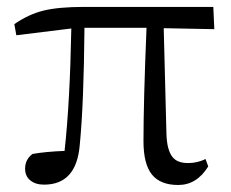

<svg xmlns="http://www.w3.org/2000/svg" viewBox="-20 -522 670 556"><path d="M496.1 13.7Q444.3 13.7 419.9 -16.6Q395.5 -46.9 395.5 -113.3Q395.5 -228.5 404.3 -441.4H224.6Q222.7 -220.7 210.9 -101.6Q201.2 12.7 107.4 12.7Q83 12.7 67.9 0.5Q52.7 -11.7 52.7 -33.2Q52.7 -60.5 74.2 -76.2Q113.3 -83 167 -85Q182.6 -226.6 186.5 -439.5L27.3 -419.9L21.5 -452.1Q62.5 -480.5 105.5 -491.2Q149.4 -502 223.6 -502H597.7L600.6 -437.5L454.1 -440.4L461.9 -137.7Q462.9 -87.9 479.5 -67.4Q493.2 -49.8 524.4 -49.8Q551.8 -49.8 575.2 -61.5L583 -40Q549.8 13.7 496.1 13.7Z"/></svg>

Font: Bpmf GenYo Min R
Style: R
Weight: 400
Foundry: But Ko
Version: Version 1.320